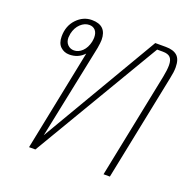

<svg xmlns="http://www.w3.org/2000/svg" viewBox="-106 -666 756 768"><g transform="rotate(20 272.5 -282.0)"><path d="M183 -430Q158 -403 120 -403Q98 -403 82.5 -417.5Q67 -432 67 -461Q67 -506 94.5 -535Q122 -564 159 -564Q222 -564 222 -502Q222 -491 218 -467L135 -65L428 -564H473Q505 -564 521.5 -549.5Q538 -535 538 -500Q538 -480 532 -453L440 0H413L504 -449Q510 -479 510 -499Q510 -521 500.5 -531.5Q491 -542 468 -542H444L123 0H96ZM189 -483Q191 -495 191 -501Q191 -521 181.5 -531.5Q172 -542 156 -542Q136 -542 119 -526Q102 -510 96 -483Q94 -471 94 -466Q94 -447 105 -436Q116 -425 132 -425Q151 -425 167 -440.5Q183 -456 189 -483Z"/></g></svg>

Font: Trirong Thin
Style: Italic
Weight: 250
Italic angle: -12°
Designer: Katatrad Team
Foundry: CadsonDemak
Version: Version 1.001